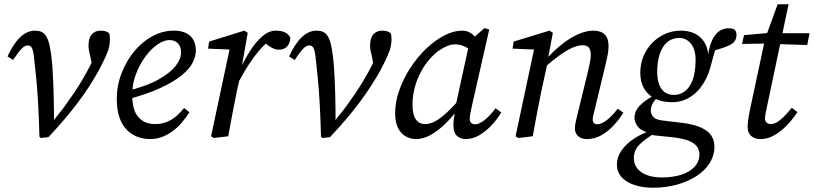

<svg xmlns="http://www.w3.org/2000/svg" viewBox="-20 -636 3798 896"><path d="M164 2Q162 -76 158.5 -142.5Q155 -209 149.5 -266.5Q144 -324 138 -375Q134 -405 127.5 -414.5Q121 -424 109 -424Q96 -424 81.5 -409.5Q67 -395 41 -356L15 -373Q43 -433 75 -463Q107 -493 143 -493Q176 -493 191.5 -473Q207 -453 214 -410Q222 -366 225.5 -309Q229 -252 230.5 -189Q232 -126 232 -63H225L237 -83Q262 -113 283.5 -142.5Q305 -172 325 -201.5Q345 -231 363.5 -262.5Q382 -294 400 -328Q406 -340 411 -351.5Q416 -363 420 -374L413 -315L401 -375Q398 -386 395.5 -398.5Q393 -411 393 -422Q393 -459 408.5 -476Q424 -493 449 -493Q464 -493 474 -489.5Q484 -486 489 -481Q491 -477 492 -470.5Q493 -464 493 -452Q493 -439 490 -421.5Q487 -404 475.5 -377.5Q464 -351 441 -307Q423 -275 398.5 -236.5Q374 -198 343.5 -157.5Q313 -117 278 -76Q243 -35 206 4L171 8Z M680 13Q636 13 600.5 -7.5Q565 -28 545 -69.5Q525 -111 525 -175Q525 -236 547 -293.5Q569 -351 606 -396Q643 -441 691 -467Q739 -493 791 -493Q841 -493 867.5 -468.5Q894 -444 894 -400Q894 -374 879.5 -344.5Q865 -315 828.5 -285Q792 -255 730 -226Q668 -197 574 -172L571 -211Q665 -234 720.5 -265.5Q776 -297 800.5 -329.5Q825 -362 825 -391Q825 -418 810.5 -433.5Q796 -449 770 -449Q745 -449 715 -428.5Q685 -408 658.5 -372Q632 -336 614.5 -290.5Q597 -245 597 -195Q597 -121 626 -89Q655 -57 703 -57Q736 -57 761 -68Q786 -79 805.5 -96.5Q825 -114 839 -132L864 -112Q848 -87 828.5 -64Q809 -41 785 -23.5Q761 -6 735 3.5Q709 13 680 13Z M1092 -251 1082 -309H1098Q1120 -355 1146.5 -397.5Q1173 -440 1204 -466.5Q1235 -493 1267 -493Q1291 -493 1308.5 -485.5Q1326 -478 1335 -460Q1334 -435 1320 -419.5Q1306 -404 1282 -404Q1265 -404 1247 -414Q1229 -424 1212 -440L1199 -453H1250L1240 -448Q1212 -427 1187.5 -398Q1163 -369 1139.5 -332.5Q1116 -296 1092 -251ZM965 0 1055 -423 1072 -404 951 -409 956 -442 1120 -493 1136 -483 1109 -329 1108 -312 1086 -214Q1075 -161 1065 -107.5Q1055 -54 1045 0L978 8Z M1478 2Q1476 -76 1472.5 -142.5Q1469 -209 1463.5 -266.5Q1458 -324 1452 -375Q1448 -405 1441.5 -414.5Q1435 -424 1423 -424Q1410 -424 1395.5 -409.5Q1381 -395 1355 -356L1329 -373Q1357 -433 1389 -463Q1421 -493 1457 -493Q1490 -493 1505.5 -473Q1521 -453 1528 -410Q1536 -366 1539.5 -309Q1543 -252 1544.5 -189Q1546 -126 1546 -63H1539L1551 -83Q1576 -113 1597.5 -142.5Q1619 -172 1639 -201.5Q1659 -231 1677.5 -262.5Q1696 -294 1714 -328Q1720 -340 1725 -351.5Q1730 -363 1734 -374L1727 -315L1715 -375Q1712 -386 1709.5 -398.5Q1707 -411 1707 -422Q1707 -459 1722.5 -476Q1738 -493 1763 -493Q1778 -493 1788 -489.5Q1798 -486 1803 -481Q1805 -477 1806 -470.5Q1807 -464 1807 -452Q1807 -439 1804 -421.5Q1801 -404 1789.5 -377.5Q1778 -351 1755 -307Q1737 -275 1712.5 -236.5Q1688 -198 1657.5 -157.5Q1627 -117 1592 -76Q1557 -35 1520 4L1485 8Z M1922 13Q1897 13 1874.5 1Q1852 -11 1838 -37.5Q1824 -64 1824 -108Q1824 -161 1843.5 -215.5Q1863 -270 1895.5 -320Q1928 -370 1969 -409Q2010 -448 2053.5 -470.5Q2097 -493 2137 -493Q2159 -493 2175.5 -482.5Q2192 -472 2205.5 -454Q2219 -436 2233 -412L2197 -386Q2178 -403 2154.5 -416Q2131 -429 2104 -429Q2085 -429 2065 -420.5Q2045 -412 2025 -397.5Q2005 -383 1987 -362Q1964 -337 1945.5 -303Q1927 -269 1916 -229.5Q1905 -190 1905 -148Q1905 -101 1920.5 -79Q1936 -57 1964 -57Q1985 -57 2009 -69Q2033 -81 2066 -111.5Q2099 -142 2143 -195L2152 -160H2142Q2108 -110 2070.5 -71Q2033 -32 1995.5 -9.5Q1958 13 1922 13ZM2153 13Q2129 13 2112.5 -2Q2096 -17 2096 -50Q2096 -65 2097.5 -78Q2099 -91 2101.5 -104Q2104 -117 2107 -132L2105 -136L2173 -448L2182 -453L2241 -505L2263 -498L2182 -141Q2177 -120 2174.5 -104.5Q2172 -89 2172 -80Q2172 -69 2179 -62.5Q2186 -56 2197 -56Q2216 -56 2241 -75.5Q2266 -95 2293 -131L2319 -111Q2300 -79 2273.5 -51Q2247 -23 2216.5 -5Q2186 13 2153 13Z M2399 8 2386 0 2476 -423 2493 -404 2372 -409 2377 -442 2544 -493 2560 -483 2536 -355V-347L2507 -214Q2496 -161 2486 -107.5Q2476 -54 2466 0ZM2719 13Q2693 13 2678 -0.5Q2663 -14 2663 -36Q2663 -53 2667.5 -71Q2672 -89 2679 -119L2721 -291Q2727 -317 2732 -340Q2737 -363 2737 -379Q2737 -404 2727.5 -414.5Q2718 -425 2699 -425Q2679 -425 2653 -414Q2627 -403 2594.5 -380Q2562 -357 2522 -322V-362H2531Q2564 -399 2601 -428.5Q2638 -458 2676.5 -475.5Q2715 -493 2749 -493Q2784 -493 2802 -475Q2820 -457 2820 -421Q2820 -398 2814.5 -373Q2809 -348 2803 -323L2759 -140Q2754 -118 2750 -102.5Q2746 -87 2746 -78Q2746 -68 2751.5 -62Q2757 -56 2767 -56Q2786 -56 2810.5 -74.5Q2835 -93 2863 -129L2889 -110Q2870 -79 2843.5 -50.5Q2817 -22 2785.5 -4.5Q2754 13 2719 13Z M3028 240Q2979 240 2941 227.5Q2903 215 2881 191Q2859 167 2859 131Q2859 97 2880.5 66Q2902 35 2939.5 10.5Q2977 -14 3022 -28L3040 -17Q2989 13 2963.5 39.5Q2938 66 2938 101Q2938 143 2973 167.5Q3008 192 3069 192Q3121 192 3160.5 179Q3200 166 3222 141.5Q3244 117 3244 85Q3244 66 3234 50Q3224 34 3198 22.5Q3172 11 3123 5L3036 -4Q3029 -5 3021 -6.5Q3013 -8 3004 -10V-17Q2968 -28 2954.5 -47.5Q2941 -67 2941 -86Q2941 -119 2968 -145.5Q2995 -172 3042 -196V-208L3060 -195Q3031 -165 3024 -149.5Q3017 -134 3017 -119Q3017 -106 3027.5 -92Q3038 -78 3069 -74L3169 -62Q3221 -55 3253 -40Q3285 -25 3299.5 -3Q3314 19 3314 48Q3314 89 3292 124.5Q3270 160 3230.5 185.5Q3191 211 3139.5 225.5Q3088 240 3028 240ZM3116 -159Q3069 -159 3036 -176Q3003 -193 2985.5 -223.5Q2968 -254 2968 -296Q2968 -337 2982.5 -372.5Q2997 -408 3023 -435Q3049 -462 3083.5 -477.5Q3118 -493 3157 -493Q3193 -493 3221 -480Q3249 -467 3265.5 -441.5Q3282 -416 3285 -381L3284 -380Q3292 -427 3306 -454Q3320 -481 3339 -492.5Q3358 -504 3378 -504Q3388 -504 3395.5 -502.5Q3403 -501 3408 -498Q3412 -494 3414.5 -487.5Q3417 -481 3417 -474Q3417 -442 3389 -427.5Q3361 -413 3305 -398L3327 -430Q3322 -416 3317.5 -402Q3313 -388 3309 -373Q3305 -358 3300 -340Q3290 -297 3272 -263Q3254 -229 3230 -206Q3206 -183 3177.5 -171Q3149 -159 3116 -159ZM3126 -193Q3148 -193 3167 -204Q3186 -215 3199.5 -236.5Q3213 -258 3219.5 -288.5Q3226 -319 3226 -359Q3226 -406 3204 -432.5Q3182 -459 3150 -459Q3125 -459 3105.5 -447.5Q3086 -436 3073 -414.5Q3060 -393 3053.5 -364.5Q3047 -336 3047 -301Q3047 -266 3056 -242Q3065 -218 3082.5 -205.5Q3100 -193 3126 -193Z M3443 -431 3452 -472 3587 -484V-481H3758L3747 -426L3582 -431L3580 -433ZM3528 13Q3503 13 3486 -1Q3469 -15 3469 -43Q3469 -57 3471 -73.5Q3473 -90 3479 -120L3551 -457L3609 -616H3660L3560 -142Q3555 -120 3552.5 -105Q3550 -90 3550 -82Q3550 -70 3558 -63.5Q3566 -57 3576 -57Q3590 -57 3604.5 -65Q3619 -73 3636 -89.5Q3653 -106 3675 -133L3701 -113Q3680 -80 3652.5 -51.5Q3625 -23 3594 -5Q3563 13 3528 13Z"/></svg>

Font: Source Serif 4 18pt
Style: Italic
Weight: 400
Italic angle: -12°
Designer: Frank Grießhammer
Foundry: Adobe Systems Incorporated
Version: Version 4.004;hotconv 1.0.116;makeotfexe 2.5.65601